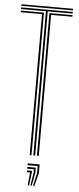

<svg xmlns="http://www.w3.org/2000/svg" viewBox="-63 -833 422 1027"><g transform="rotate(5 148.0 -319.0)"><path d="M143 0V-774.2H9.2V-783H286.5V-774.2H152.8V0ZM123.5 0V-757.2H9.2V-765.8H133.2V0ZM162.5 0V-765.8H286.5V-757.2H172.2V0ZM9.2 -791.5V-800H286.5V-791.5ZM155.5 162.2 171.2 92.2V54.5H116.5V45H180.8V92.2L162.8 162.2ZM127 162.2 133.5 92.2H116.5V82.8H143V92.2L134.2 162.2ZM141.2 162.2 152.5 92.2V73.5H116.5V64H162V92.2L148.5 162.2Z"/></g></svg>

Font: Big Shoulders Inline Text Thin ExtraLight
Style: Regular
Weight: 250
Version: Version 2.002